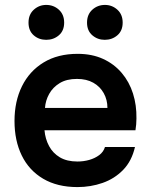

<svg xmlns="http://www.w3.org/2000/svg" viewBox="-20 -754 614 781"><path d="M295 7Q213 7 155.5 -27Q98 -61 68.5 -121.5Q39 -182 39 -262Q39 -342 69.5 -403.5Q100 -465 157.5 -500Q215 -535 296 -535Q354 -535 399 -514.5Q444 -494 475 -457.5Q506 -421 521 -373.5Q536 -326 535 -272Q535 -260 534 -248.5Q533 -237 531 -224H161Q164 -189 179.5 -160Q195 -131 223.5 -114Q252 -97 295 -97Q320 -97 343 -103.5Q366 -110 383.5 -123Q401 -136 407 -156H529Q516 -99 481 -63Q446 -27 397.5 -10Q349 7 295 7ZM163 -315H417Q417 -348 402 -375Q387 -402 359.5 -417.5Q332 -433 293 -433Q251 -433 223 -416Q195 -399 180 -372Q165 -345 163 -315ZM406 -592Q377 -592 355.5 -610.5Q334 -629 334 -662Q334 -695 355.5 -714.5Q377 -734 407 -734Q436 -734 457.5 -714.5Q479 -695 479 -662Q479 -629 457.5 -610.5Q436 -592 406 -592ZM168 -592Q138 -592 117 -610.5Q96 -629 96 -662Q96 -695 117.5 -714.5Q139 -734 168 -734Q198 -734 219.5 -714.5Q241 -695 241 -662Q241 -629 219.5 -610.5Q198 -592 168 -592Z"/></svg>

Font: Onest SemiBold
Style: Regular
Weight: 600
Designer: Dmitri Voloshin, Andrey Kudryavtsev
Foundry: Dmitri Voloshin, Andrey Kudryavtsev
Version: Version 1.000;gftools[0.9.33]